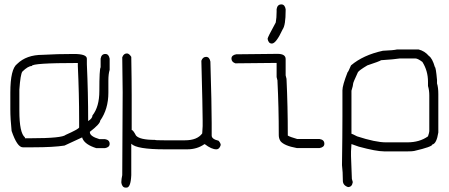

<svg xmlns="http://www.w3.org/2000/svg" viewBox="-20 -688 2040 872"><path d="M315.9 -442.9Q374.5 -442.9 374.5 -421.4V-396Q380.4 -268.1 380.4 -138.2Q399.9 -150.4 399.9 -163.6Q431.2 -203.1 431.2 -274.9Q431.2 -375 437 -382.3V-421.4Q440.4 -442.9 458.5 -442.9Q474.1 -442.9 478 -421.4V-370.6Q472.2 -352.5 472.2 -321.8V-267.1Q472.2 -192.9 435.1 -140.1Q435.1 -125.5 388.2 -89.4V-87.4Q388.2 -68.8 431.2 -56.2H456.5Q478 -52.7 478 -34.7Q478 -19 456.5 -15.1H417.5Q367.2 -30.8 355 -58.1Q355 -60.1 353 -64Q273.9 -26.9 272.9 -26.9Q223.6 -19 130.4 -19H83.5Q58.1 -19 32.7 -93.3Q26.9 -147.5 26.9 -192.9V-267.1Q26.9 -375 58.1 -397.9Q100.1 -439 173.3 -439Q239.3 -442.9 315.9 -442.9ZM67.9 -185.1Q67.9 -84 93.3 -64V-60.1H120.6Q261.7 -60.1 278.8 -75.7Q335 -100.6 339.4 -108.9V-144Q339.4 -261.2 333.5 -388.2V-401.9H331.5Q124.5 -401.9 124.5 -388.2Q107.4 -388.2 81.5 -362.8Q72.8 -350.6 67.9 -280.8Z M556.6 -445.3Q566.4 -445.3 576.2 -429.7Q578.1 -317.4 578.1 -253.9V-97.7Q584.5 -97.7 597.7 -72.3Q614.7 -52.7 683.6 -52.7Q683.6 -50.8 724.6 -50.8H820.3Q875.5 -50.8 898.4 -82Q900.4 -105 900.4 -115.2V-140.6Q900.4 -192.4 894.5 -412.1Q900.9 -429.7 916 -429.7Q931.6 -429.7 935.5 -408.2Q941.4 -212.4 941.4 -128.9V-72.3Q941.4 -56.2 972.7 -48.8Q982.4 -37.6 982.4 -29.3Q976.6 -9.8 962.9 -9.8Q940.4 -9.8 910.2 -33.2H908.2Q875 -9.8 830.1 -9.8H728.5Q600.1 -9.8 576.2 -35.2V107.4Q573.7 164.1 554.7 164.1H550.8Q535.2 164.1 531.2 142.6V136.7Q531.2 126 535.2 107.4Q537.1 -200.7 537.1 -269.5Q537.1 -293.5 535.2 -427.7Q541.5 -445.3 556.6 -445.3Z M1240.2 -443.4Q1277.3 -443.4 1277.3 -419.9V-345.7Q1281.2 -332 1281.2 -330.1Q1287.1 -207 1287.1 -72.3Q1297.4 -65.9 1330.1 -56.6H1431.6Q1453.1 -53.2 1453.1 -35.2Q1453.1 -19.5 1431.6 -15.6H1328.1Q1271 -25.9 1253.9 -46.9Q1246.1 -59.1 1246.1 -74.2Q1246.1 -201.2 1240.2 -318.4V-322.3Q1236.3 -335.9 1236.3 -337.9V-402.3Q1098.6 -400.4 1048.8 -400.4Q1031.2 -406.7 1031.2 -421.9Q1031.2 -437.5 1052.7 -441.4Q1090.8 -441.4 1240.2 -443.4ZM1257.8 -668Q1273.4 -668 1277.3 -646.5V-640.6Q1277.3 -573.2 1263.7 -554.7Q1233.9 -490.2 1214.8 -490.2Q1199.2 -490.2 1195.3 -511.7Q1195.3 -518.6 1232.4 -585.9Q1236.3 -607.4 1236.3 -634.8V-646.5Q1239.7 -668 1257.8 -668Z M1783.2 -463.4H1880.9Q1908.7 -456.5 1927.7 -434.1Q1943.4 -423.8 1955.1 -383.3Q1959.5 -383.3 1964.8 -324.7V-309.1Q1970.7 -291 1970.7 -260.3V-86.4Q1962.9 -35.6 1943.4 -31.7Q1943.4 -21.5 1861.3 -2.4Q1853 -0.5 1832 -0.5H1724.6Q1688.5 -0.5 1609.4 -22L1576.2 -33.7Q1574.2 -10.7 1574.2 -0.5V21Q1574.2 33.7 1578.1 124.5L1582 138.2V140.1Q1578.6 161.6 1560.5 161.6Q1537.1 153.8 1537.1 132.3Q1537.1 92.8 1533.2 62Q1535.2 -76.2 1535.2 -158.7V-277.8Q1535.2 -300.3 1558.6 -359.9Q1561 -359.9 1574.2 -391.1Q1629.4 -438 1718.8 -457.5Q1768.1 -459.5 1783.2 -463.4ZM1576.2 -275.9V-80.6Q1579.1 -80.6 1601.6 -68.8Q1685.5 -41.5 1732.4 -41.5H1830.1Q1885.7 -41.5 1923.8 -68.8Q1929.7 -86.4 1929.7 -92.3V-254.4Q1929.7 -278.3 1923.8 -297.4V-316.9Q1923.8 -366.2 1898.4 -406.7Q1877.4 -422.4 1867.2 -422.4H1794.9Q1771.5 -418.5 1710.9 -414.6Q1703.6 -409.2 1648.4 -391.1Q1610.8 -368.7 1605.5 -359.9Q1584 -313.5 1584 -309.1Q1584 -300.8 1576.2 -275.9Z"/></svg>

Font: CEF Fonts CJK Mono
Style: Regular
Weight: 400
Designer: PartyBoss (派对大魔王)
Version: Release 2.25